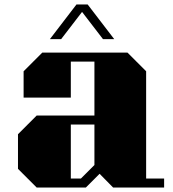

<svg xmlns="http://www.w3.org/2000/svg" viewBox="-20 -834 770 854"><path d="M143 0H362L423 -61L483 0H710V-40H630V-517L547 -600H168L85 -517V-400H295V-560H400V-320H143L60 -237V-83ZM295 -280H400V-100L340 -40H295ZM438 -660 345 -781 252 -660H202L320 -814H370L488 -660Z"/></svg>

Font: Kumar One
Style: Regular
Weight: 400
Designer: Parimal Parmar
Foundry: Indian Type Foundry
Version: Version 1.001;PS 1.001;hotconv 1.0.88;makeotf.lib2.5.647800